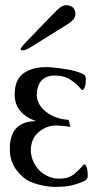

<svg xmlns="http://www.w3.org/2000/svg" viewBox="-20 -716 376 745"><path d="M99.6 -533.2Q79.1 -520.5 66.9 -520.5Q65.4 -520.5 64.5 -521Q60.1 -521.5 60.1 -524.4Q60.1 -531.2 77.1 -548.8L133.8 -607.4Q145.5 -619.1 175.8 -651.1Q206.1 -683.1 217.8 -689.9Q227.5 -695.8 238.3 -695.8Q246.1 -695.8 253.9 -692.4Q272.5 -684.6 272.5 -661.6Q272.5 -648.4 262.7 -638.4Q252.9 -628.4 243.2 -622.6ZM195.8 9.3Q165 9.3 128.4 -0.2Q91.8 -9.8 71.3 -27.3Q18.6 -70.8 18.1 -134.8V-138.7Q18.1 -245.1 119.6 -246.1Q37.6 -275.4 37.1 -347.7V-350.6Q37.1 -411.1 76.7 -435.1Q110.4 -455.6 157.7 -455.6Q166.5 -455.6 175.3 -455.1Q210.4 -452.1 242.4 -446.5Q274.4 -440.9 298.3 -430.7Q311.5 -425.3 313 -413.6V-408.7Q313 -389.6 309.6 -379.9Q304.7 -366.7 299.8 -366.7Q297.9 -366.7 295.9 -368.7Q292.5 -372.6 284.7 -381.3Q271 -395.5 250.2 -408.7Q229.5 -421.9 195.3 -422.9H193.8Q157.7 -422.9 139.2 -401.4Q123 -381.3 122.6 -349.1Q122.6 -307.6 164.6 -277.8Q198.2 -253.9 246.6 -251L252.9 -223.6Q228.5 -228 201.2 -229H197.8Q171.9 -229 151.4 -217.8Q114.7 -198.7 104 -163.6Q99.6 -148.4 99.6 -133.3Q99.6 -113.3 107.9 -92.8Q127 -47.4 170.4 -30.3Q187.5 -23.4 205.1 -22.9H210.9Q246.6 -22.9 267.6 -40.5Q289.6 -59.1 303.2 -75.2Q305.7 -78.1 308.1 -78.1Q314 -78.1 318.8 -57.6Q320.3 -49.3 320.3 -36.6V-29.8Q318.8 -18.6 305.7 -12.7Q281.7 -2.4 259 3.2Q236.3 8.8 195.8 9.3Z"/></svg>

Font: Caudex
Style: Regular
Weight: 400
Version: Version 1.01